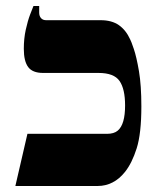

<svg xmlns="http://www.w3.org/2000/svg" viewBox="-20 -617 530 637"><path d="M31 0 71 -173H335Q358 -173 370.5 -183.5Q383 -194 389 -215Q395 -236 395 -267Q395 -322 376.5 -348.5Q358 -375 307 -375H123Q88 -375 73.5 -394.5Q59 -414 59 -455Q59 -489 65.5 -518.5Q72 -548 80 -569Q88 -590 91 -597H110V-575Q110 -564 116 -557Q122 -550 133 -550H314Q351 -550 374.5 -533.5Q398 -517 412 -486Q415 -481 424 -454.5Q433 -428 441 -381Q449 -334 449 -264Q449 -174 433.5 -125Q418 -76 395 -47Q376 -23 353 -11.5Q330 0 305 0Z"/></svg>

Font: Frank Ruhl Libre ExtraBold
Style: Regular
Weight: 800
Designer: Yanek Iontef
Foundry: Fontef
Version: Version 6.003;gftools[0.9.30]